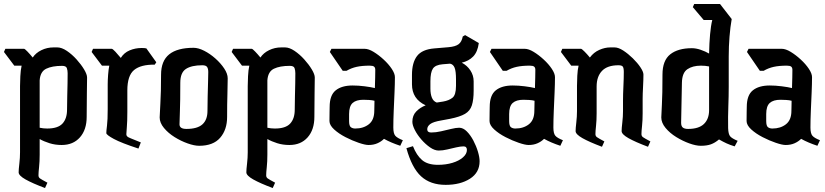

<svg xmlns="http://www.w3.org/2000/svg" viewBox="-37 -740 4161 968"><path d="M274 -9Q241 -9 212.5 -18Q184 -27 163 -39V39Q163 75 160 102.5Q157 130 157 144Q157 154 164.5 159.5Q172 165 202 181L190 208Q126 184 91.5 164.5Q57 145 57 129Q57 115 60.5 85.5Q64 56 64 28V-306Q64 -325 65.5 -356Q67 -387 72 -409H35L-17 -478L-10 -494H84Q88 -494 101 -480.5Q114 -467 128 -450Q143 -473 171.5 -487Q200 -501 233 -501H252Q274 -501 300 -483.5Q326 -466 349 -440.5Q372 -415 387 -390Q402 -365 402 -349Q402 -321 401 -270.5Q400 -220 400 -151Q400 -86 366 -47.5Q332 -9 274 -9ZM276 -408Q226 -408 196 -393.5Q166 -379 163 -335Q163 -324 163 -316V-96Q181 -92 201 -92Q255 -92 278 -117Q301 -142 301 -187Q301 -219 302 -254Q303 -289 303.5 -320Q304 -351 304 -371Q304 -385 300 -396.5Q296 -408 276 -408Z M661 9Q575 -19 537 -39.5Q499 -60 499 -69Q499 -80 502.5 -107Q506 -134 506 -191V-315Q506 -335 508 -362.5Q510 -390 514 -409H477L425 -478L432 -494H526Q531 -494 544.5 -479.5Q558 -465 572 -448Q588 -474 616.5 -486Q645 -498 677 -498Q693 -498 701 -496L751 -426L743 -414Q673 -415 639 -387Q605 -359 605 -284V-177Q605 -127 602.5 -99.5Q600 -72 600 -63Q600 -57 604 -52.5Q608 -48 623.5 -42Q639 -36 673 -22Z M967 -5Q943 -5 909 -17Q875 -29 843 -49Q811 -69 789.5 -95Q768 -121 768 -148Q768 -160 771.5 -218Q775 -276 775 -363Q775 -433 816 -466Q857 -499 939 -499Q963 -499 992.5 -484Q1022 -469 1049 -445Q1076 -421 1093.5 -394.5Q1111 -368 1111 -345Q1111 -307 1109.5 -263Q1108 -219 1108 -150Q1108 -86 1073 -45.5Q1038 -5 967 -5ZM903 -90Q958 -90 983.5 -113Q1009 -136 1009 -181Q1009 -213 1010 -253.5Q1011 -294 1012 -328.5Q1013 -363 1013 -377Q1013 -394 1007 -402.5Q1001 -411 983 -411Q929 -411 900.5 -392.5Q872 -374 872 -323Q872 -227 870 -178.5Q868 -130 868 -113Q868 -90 903 -90Z M1422 -9Q1389 -9 1360.5 -18Q1332 -27 1311 -39V39Q1311 75 1308 102.5Q1305 130 1305 144Q1305 154 1312.5 159.5Q1320 165 1350 181L1338 208Q1274 184 1239.5 164.5Q1205 145 1205 129Q1205 115 1208.5 85.5Q1212 56 1212 28V-306Q1212 -325 1213.5 -356Q1215 -387 1220 -409H1183L1131 -478L1138 -494H1232Q1236 -494 1249 -480.5Q1262 -467 1276 -450Q1291 -473 1319.5 -487Q1348 -501 1381 -501H1400Q1422 -501 1448 -483.5Q1474 -466 1497 -440.5Q1520 -415 1535 -390Q1550 -365 1550 -349Q1550 -321 1549 -270.5Q1548 -220 1548 -151Q1548 -86 1514 -47.5Q1480 -9 1422 -9ZM1424 -408Q1374 -408 1344 -393.5Q1314 -379 1311 -335Q1311 -324 1311 -316V-96Q1329 -92 1349 -92Q1403 -92 1426 -117Q1449 -142 1449 -187Q1449 -219 1450 -254Q1451 -289 1451.5 -320Q1452 -351 1452 -371Q1452 -385 1448 -396.5Q1444 -408 1424 -408Z M1981 -5Q1957 -13 1937 -21.5Q1917 -30 1899 -40Q1885 -26 1865.5 -17.5Q1846 -9 1821 -9Q1804 -9 1771.5 -20Q1739 -31 1705 -48.5Q1671 -66 1647.5 -87.5Q1624 -109 1624 -130Q1624 -156 1624.5 -176.5Q1625 -197 1625 -201Q1625 -260 1655.5 -284.5Q1686 -309 1741 -309Q1769 -309 1801 -305Q1833 -301 1853 -296Q1854 -324 1854.5 -349.5Q1855 -375 1855 -388Q1855 -399 1849 -404Q1843 -409 1827 -409Q1788 -409 1761 -403Q1734 -397 1710 -383H1691L1626 -478L1634 -494H1801Q1821 -494 1846.5 -478.5Q1872 -463 1897 -440Q1922 -417 1938 -393Q1954 -369 1954 -351Q1954 -318 1952 -273Q1950 -228 1948 -181.5Q1946 -135 1946 -97Q1946 -67 1956 -55.5Q1966 -44 1994 -33ZM1723 -130Q1723 -105 1732 -98.5Q1741 -92 1754 -92Q1795 -92 1822.5 -113.5Q1850 -135 1850 -181Q1850 -190 1850.5 -203Q1851 -216 1851 -232Q1840 -235 1824 -236Q1808 -237 1795 -237Q1759 -237 1741 -221Q1723 -205 1723 -165Z M2210 192Q2133 192 2086 149Q2039 106 2012 7L2045 -3Q2063 43 2091 67Q2119 91 2171 91Q2211 91 2244 81Q2277 71 2297 53.5Q2317 36 2317 16Q2317 -2 2300 -2Q2285 -2 2263 3Q2241 8 2218 13.5Q2195 19 2175 19Q2154 19 2131 3Q2108 -13 2087.5 -36.5Q2067 -60 2054.5 -84.5Q2042 -109 2042 -126Q2042 -158 2061.5 -178Q2081 -198 2109 -209Q2040 -241 2040 -315V-362Q2040 -424 2065.5 -457.5Q2091 -491 2153 -496L2224 -502Q2259 -505 2275 -517Q2291 -529 2296 -556L2308 -563L2377 -523Q2371 -478 2348.5 -455Q2326 -432 2291 -424Q2318 -410 2334.5 -385Q2351 -360 2351 -330V-283Q2351 -237 2342 -209Q2333 -181 2307.5 -166Q2282 -151 2232 -141L2189 -133Q2147 -126 2132 -114.5Q2117 -103 2117 -88Q2117 -72 2137 -72Q2160 -72 2186.5 -78Q2213 -84 2237.5 -90Q2262 -96 2278 -96Q2298 -96 2316.5 -77.5Q2335 -59 2349.5 -31.5Q2364 -4 2372.5 24.5Q2381 53 2381 73Q2381 130 2332.5 161Q2284 192 2210 192ZM2133 -293Q2133 -266 2140.5 -247.5Q2148 -229 2165 -223L2197 -228Q2226 -233 2244 -247Q2262 -261 2262 -307V-340Q2262 -381 2255 -398.5Q2248 -416 2232 -419L2195 -416Q2158 -413 2145.5 -394Q2133 -375 2133 -330Z M2788 -5Q2764 -13 2744 -21.5Q2724 -30 2706 -40Q2692 -26 2672.5 -17.5Q2653 -9 2628 -9Q2611 -9 2578.5 -20Q2546 -31 2512 -48.5Q2478 -66 2454.5 -87.5Q2431 -109 2431 -130Q2431 -156 2431.5 -176.5Q2432 -197 2432 -201Q2432 -260 2462.5 -284.5Q2493 -309 2548 -309Q2576 -309 2608 -305Q2640 -301 2660 -296Q2661 -324 2661.5 -349.5Q2662 -375 2662 -388Q2662 -399 2656 -404Q2650 -409 2634 -409Q2595 -409 2568 -403Q2541 -397 2517 -383H2498L2433 -478L2441 -494H2608Q2628 -494 2653.5 -478.5Q2679 -463 2704 -440Q2729 -417 2745 -393Q2761 -369 2761 -351Q2761 -318 2759 -273Q2757 -228 2755 -181.5Q2753 -135 2753 -97Q2753 -67 2763 -55.5Q2773 -44 2801 -33ZM2530 -130Q2530 -105 2539 -98.5Q2548 -92 2561 -92Q2602 -92 2629.5 -113.5Q2657 -135 2657 -181Q2657 -190 2657.5 -203Q2658 -216 2658 -232Q2647 -235 2631 -236Q2615 -237 2602 -237Q2566 -237 2548 -221Q2530 -205 2530 -165Z M2998 0Q2934 -24 2899.5 -43.5Q2865 -63 2865 -79Q2865 -93 2868.5 -122.5Q2872 -152 2872 -180V-308Q2872 -328 2873.5 -358Q2875 -388 2880 -409H2843L2791 -478L2798 -494H2892Q2896 -494 2909.5 -480.5Q2923 -467 2937 -450Q2956 -476 2984.5 -488.5Q3013 -501 3040 -501H3061Q3081 -501 3105.5 -485Q3130 -469 3153.5 -446Q3177 -423 3192 -400.5Q3207 -378 3207 -364Q3207 -339 3205 -302Q3203 -265 3203 -242V-169Q3203 -133 3200 -105.5Q3197 -78 3197 -64Q3197 -54 3204.5 -48.5Q3212 -43 3242 -27L3230 0Q3166 -24 3131.5 -43.5Q3097 -63 3097 -79Q3097 -93 3100.5 -122.5Q3104 -152 3104 -180V-232Q3104 -264 3106 -305Q3108 -346 3108 -377Q3108 -397 3103 -404Q3098 -411 3081 -411Q3025 -411 2998 -382.5Q2971 -354 2971 -304V-169Q2971 -133 2968 -105.5Q2965 -78 2965 -64Q2965 -54 2972.5 -48.5Q2980 -43 3010 -27Z M3667 -2Q3644 -9 3626.5 -17Q3609 -25 3588 -37Q3568 -20 3547.5 -12.5Q3527 -5 3496 -5Q3472 -5 3438.5 -17Q3405 -29 3372.5 -49Q3340 -69 3318.5 -95Q3297 -121 3297 -148Q3297 -159 3300 -211.5Q3303 -264 3303 -364Q3303 -435 3342 -466Q3381 -497 3451 -497Q3472 -497 3495.5 -489Q3519 -481 3538 -470Q3539 -523 3543 -567Q3547 -611 3554 -639H3511L3456 -704L3463 -720H3593L3652 -644Q3645 -605 3641 -555.5Q3637 -506 3637 -455V-304Q3637 -255 3635 -203.5Q3633 -152 3634 -94Q3635 -64 3644 -53Q3653 -42 3682 -30ZM3397 -121Q3397 -104 3405.5 -97Q3414 -90 3432 -90Q3486 -90 3512 -115Q3538 -140 3538 -185V-405Q3519 -409 3497 -409Q3455 -409 3428.5 -391Q3402 -373 3401 -323Z M4084 -5Q4060 -13 4040 -21.5Q4020 -30 4002 -40Q3988 -26 3968.5 -17.5Q3949 -9 3924 -9Q3907 -9 3874.5 -20Q3842 -31 3808 -48.5Q3774 -66 3750.5 -87.5Q3727 -109 3727 -130Q3727 -156 3727.5 -176.5Q3728 -197 3728 -201Q3728 -260 3758.5 -284.5Q3789 -309 3844 -309Q3872 -309 3904 -305Q3936 -301 3956 -296Q3957 -324 3957.5 -349.5Q3958 -375 3958 -388Q3958 -399 3952 -404Q3946 -409 3930 -409Q3891 -409 3864 -403Q3837 -397 3813 -383H3794L3729 -478L3737 -494H3904Q3924 -494 3949.5 -478.5Q3975 -463 4000 -440Q4025 -417 4041 -393Q4057 -369 4057 -351Q4057 -318 4055 -273Q4053 -228 4051 -181.5Q4049 -135 4049 -97Q4049 -67 4059 -55.5Q4069 -44 4097 -33ZM3826 -130Q3826 -105 3835 -98.5Q3844 -92 3857 -92Q3898 -92 3925.5 -113.5Q3953 -135 3953 -181Q3953 -190 3953.5 -203Q3954 -216 3954 -232Q3943 -235 3927 -236Q3911 -237 3898 -237Q3862 -237 3844 -221Q3826 -205 3826 -165Z"/></svg>

Font: Jaini
Style: Regular
Weight: 400
Designer: Maithili Shingre, Girish Dalvi (Devanagari), Taresh Vohra (Latin)
Foundry: Ek Type
Version: Version 2.000; ttfautohint (v1.8.4.7-5d5b)